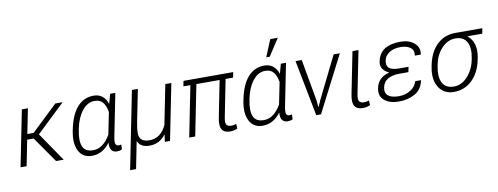

<svg xmlns="http://www.w3.org/2000/svg" viewBox="-74 -1176 4634 1785"><g transform="rotate(-10 2243.5 -284.0)"><path d="M200.7 -242.2H139.6L91.3 0H34.2L139.6 -528.3H196.8L149.9 -293.9H209.5L455.6 -528.3H524.9L255.4 -272L441.4 0H369.6Z M1022 -528.3 943.4 -133.8Q932.1 -78.6 939.7 -60.5Q947.3 -42.5 969.7 -42.5Q975.1 -42.5 980.7 -43.5Q986.3 -44.4 992.7 -46.4L991.7 -1Q979.5 5.4 968.3 7.8Q957 10.3 944.3 10.3Q910.2 10.3 893.3 -11.5Q876.5 -33.2 879.4 -81.5L877.9 -82Q844.7 -37.1 802.2 -13.4Q759.8 10.3 707 10.3Q623 10.3 585.2 -60.5Q547.4 -131.3 570.8 -249.5L572.8 -259.8Q600.1 -397 662.4 -467.5Q724.6 -538.1 817.4 -538.1Q866.2 -538.1 898.9 -512.2Q931.6 -486.3 947.3 -439H948.7L973.1 -528.3ZM627.9 -249.5Q606.9 -146 630.4 -92.5Q653.8 -39.1 727.5 -39.1Q777.3 -39.1 818.1 -70.3Q858.9 -101.6 890.6 -156.7L932.1 -362.8Q923.8 -419.4 897.2 -453.9Q870.6 -488.3 818.4 -488.3Q750.5 -488.3 700.2 -424.1Q649.9 -359.9 629.9 -259.8Z M1234.9 -528.3 1172.9 -218.8 1173.3 -219.2Q1150.9 -108.9 1174.3 -74Q1197.8 -39.1 1255.4 -39.1Q1314 -39.1 1353.8 -68.8Q1393.6 -98.6 1419.4 -154.8L1494.1 -528.3H1550.8L1445.3 0H1396.5L1405.3 -67.4L1403.8 -67.9Q1375.5 -28.8 1337.4 -9.3Q1299.3 10.3 1249 10.3Q1211.4 10.3 1183.1 -4.2Q1154.8 -18.6 1140.6 -50.8L1139.2 -50.3L1088.9 203.1H1032.7L1178.7 -528.3Z M2125 -478H2054.2L1985.8 -133.8Q1974.1 -77.1 1986.8 -58.8Q1999.5 -40.5 2031.7 -40.5Q2043 -40.5 2054.2 -42.5Q2065.4 -44.4 2078.6 -48.8L2081.5 -5.4Q2064 3.4 2047.1 6.8Q2030.3 10.3 2010.7 10.3Q1957 10.3 1935.3 -23.9Q1913.6 -58.1 1929.7 -136.2L1997.6 -478H1778.3L1683.1 0H1626.5L1721.7 -478H1655.8L1665.5 -528.3H2134.8Z M2633.3 -528.3 2554.7 -133.8Q2543.5 -78.6 2551 -60.5Q2558.6 -42.5 2581.1 -42.5Q2586.4 -42.5 2592 -43.5Q2597.7 -44.4 2604 -46.4L2603 -1Q2590.8 5.4 2579.6 7.8Q2568.4 10.3 2555.7 10.3Q2521.5 10.3 2504.6 -11.5Q2487.8 -33.2 2490.7 -81.5L2489.3 -82Q2456.1 -37.1 2413.6 -13.4Q2371.1 10.3 2318.4 10.3Q2234.4 10.3 2196.5 -60.5Q2158.7 -131.3 2182.1 -249.5L2184.1 -259.8Q2211.4 -397 2273.7 -467.5Q2335.9 -538.1 2428.7 -538.1Q2477.5 -538.1 2510.3 -512.2Q2543 -486.3 2558.6 -439H2560.1L2584.5 -528.3ZM2239.3 -249.5Q2218.3 -146 2241.7 -92.5Q2265.1 -39.1 2338.9 -39.1Q2388.7 -39.1 2429.4 -70.3Q2470.2 -101.6 2502 -156.7L2543.5 -362.8Q2535.2 -419.4 2508.5 -453.9Q2481.9 -488.3 2429.7 -488.3Q2361.8 -488.3 2311.5 -424.1Q2261.2 -359.9 2241.2 -259.8ZM2527.3 -770.5H2598.6L2493.7 -609.9H2460.9Z M2852.5 -132.3 2858.4 -70.3 2859.9 -69.8 2887.2 -132.3 3083 -528.3H3141.6L2870.6 0H2825.7L2723.1 -528.3H2781.7Z M3317.4 -527.8 3238.8 -133.8Q3227.1 -77.1 3239.7 -58.8Q3252.4 -40.5 3284.7 -40.5Q3295.9 -40.5 3307.1 -42.5Q3318.4 -44.4 3331.5 -48.8L3334.5 -5.4Q3316.9 3.4 3300 6.8Q3283.2 10.3 3263.7 10.3Q3210 10.3 3188.2 -23.9Q3166.5 -58.1 3182.6 -136.2L3260.7 -527.8Z M3740.7 -255.9 3738.8 -245.1H3653.8Q3585.9 -245.1 3543.9 -220.5Q3502 -195.8 3491.7 -144Q3481.4 -92.8 3512.9 -66.4Q3544.4 -40 3615.2 -40Q3677.2 -40 3726.3 -72Q3775.4 -104 3785.2 -151.4H3841.8Q3824.7 -66.4 3758.8 -28.8Q3692.9 8.8 3605.5 8.8Q3519.5 8.8 3470 -32.2Q3420.4 -73.2 3434.6 -145Q3444.8 -196.8 3476.1 -227.5Q3507.3 -258.3 3561 -272L3561.5 -273.4Q3522 -290.5 3503.2 -320.3Q3484.4 -350.1 3492.2 -387.7Q3507.3 -465.3 3564.2 -501Q3621.1 -536.6 3714.8 -536.6Q3793 -536.6 3843.3 -495.1Q3893.6 -453.6 3880.4 -385.7H3824.2Q3833.5 -434.1 3800 -460.7Q3766.6 -487.3 3705.1 -487.3Q3640.6 -487.3 3599.1 -459.5Q3557.6 -431.6 3549.3 -388.7Q3539.6 -340.3 3565.9 -317.1Q3592.3 -293.9 3663.6 -293.9H3748.5L3746.1 -282.7H3746.6L3743.7 -270.5L3741.2 -255.9Z M4477.1 -478H4337.9L4337.4 -476.6Q4379.9 -443.4 4395.3 -389.2Q4410.6 -335 4396.5 -263.2L4393.1 -247.1Q4369.1 -127.9 4297.6 -59.1Q4226.1 9.8 4125 9.8Q4030.3 9.8 3983.4 -64.5Q3936.5 -138.7 3960 -255.9L3962.9 -272Q3987.3 -393.6 4058.1 -460.9Q4128.9 -528.3 4231.4 -528.3H4486.8ZM4016.6 -255.9Q3996.1 -156.2 4025.6 -97.9Q4055.2 -39.6 4134.8 -39.6Q4206.1 -39.6 4262.9 -102.1Q4319.8 -164.6 4338.4 -255.9L4341.3 -272Q4359.9 -364.7 4329.8 -421.4Q4299.8 -478 4221.7 -478Q4149.4 -478 4093 -417.7Q4036.6 -357.4 4019.5 -272Z"/></g></svg>

Font: Franko
Style: Light Italic
Weight: 300
Designer: Google
Version: Version 1.200310; 2013